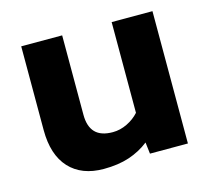

<svg xmlns="http://www.w3.org/2000/svg" viewBox="-78 -577 748 679"><g transform="rotate(-15 295.5 -237.0)"><path d="M389.4 -42.1 394.4 0H533.3V-484.4H383.9V-152.2Q366.1 -132.4 340.5 -119.9Q314.8 -107.3 287.4 -107.3Q244.6 -107.3 223.6 -128.9Q202.7 -150.5 202.7 -193.6V-484.4H52.8V-177.8Q52.8 -87 97.6 -38.4Q142.4 10.1 223.3 10.1Q276.1 10.1 316.6 -3.3Q357.1 -16.7 389.4 -42.1Z"/></g></svg>

Font: Arad-FD-VF Thin
Style: Regular
Weight: 100
Designer: Mohammad Darvishi
Version: Version 1.010;September 21, 2024;FontCreator 15.0.0.2992 64-